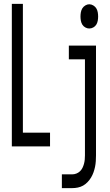

<svg xmlns="http://www.w3.org/2000/svg" viewBox="-20 -755 565 990"><path d="M41 0V-735H98V-71H238V0ZM440 -608Q430 -608 420 -613.5Q410 -619 404.5 -628Q399 -637 397 -648Q395 -659 395 -670Q395 -681 397 -692Q399 -703 404.5 -712Q410 -721 420 -727Q430 -733 440 -733Q451 -733 461 -727Q471 -721 476.5 -712Q482 -703 484 -692Q486 -681 486 -670Q486 -659 484 -648Q482 -637 476.5 -628Q471 -619 461 -613.5Q451 -608 440 -608ZM299 215V144H352Q363 144 373.5 140Q384 136 392 128.5Q400 121 405 111Q410 101 413 90Q416 79 417 68Q418 57 418 46V-449H335V-520H475V46Q475 61 474 76Q473 91 470 105.5Q467 120 462 134Q457 148 449.5 160.5Q442 173 431.5 184Q421 195 408.5 202Q396 209 381.5 212Q367 215 352 215Z"/></svg>

Font: Iosevka Pride
Style: Regular
Weight: 400
Monospace: yes
Designer: Belleve Invis
Foundry: Belleve Invis
Version: Version 30.3.1; ttfautohint (v1.8.4)